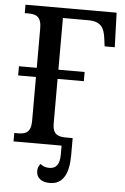

<svg xmlns="http://www.w3.org/2000/svg" viewBox="-60 -757 650 999"><g transform="rotate(5 264.5 -257.5)"><path d="M32 0H283V46C283 102 262 121 229 121C208 121 196 115 182 105C174 114 168 126 168 142C168 179 195 199 239 199C308 199 337 141 337 45V-44H303C262 -44 232 -53 232 -111V-344H369V-392H232V-662H364C432 -662 449 -629 456 -572L461 -534H514L508 -714H32V-670H50C89 -670 119 -661 119 -599V-392H26V-344H119V-115C119 -53 90 -44 50 -44H32Z"/></g></svg>

Font: Noto Serif SemiCondensed Medium
Style: Regular
Weight: 500
Width: 4
Designer: Monotype Design Team
Foundry: Monotype Imaging Inc.
Version: Version 2.014